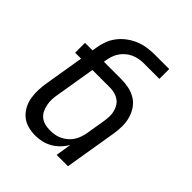

<svg xmlns="http://www.w3.org/2000/svg" viewBox="-203 -867 1006 1006"><g transform="rotate(45 300.0 -363.5)"><path d="M221 8Q192 8 165 0.5Q138 -7 118 -24Q98 -41 85 -65Q72 -89 67.5 -116.5Q63 -144 64 -172.5Q65 -201 70 -230L106 -447H62V-520H118L122 -545Q126 -572 136 -598.5Q146 -625 164 -648Q182 -671 206 -688.5Q230 -706 256.5 -716.5Q283 -727 310.5 -731Q338 -735 365 -735H471V-662H353Q336 -662 318.5 -658.5Q301 -655 284.5 -647.5Q268 -640 253.5 -627.5Q239 -615 228.5 -599.5Q218 -584 212.5 -567Q207 -550 204 -533L202 -520H330Q360 -520 388 -514Q416 -508 439.5 -493.5Q463 -479 478.5 -456Q494 -433 501.5 -406Q509 -379 509 -349.5Q509 -320 504 -290L456 0H372L386 -88Q374 -66 355.5 -47Q337 -28 315 -15.5Q293 -3 269 2.5Q245 8 221 8ZM255 -66Q272 -66 289 -68.5Q306 -71 323 -79Q340 -87 354.5 -99Q369 -111 379 -126.5Q389 -142 395 -159Q401 -176 404 -193L422 -302Q425 -321 425.5 -339Q426 -357 421.5 -374Q417 -391 408 -405.5Q399 -420 384.5 -429.5Q370 -439 353 -443Q336 -447 318 -447H190L154 -230Q150 -210 149 -190.5Q148 -171 151.5 -152.5Q155 -134 162.5 -117Q170 -100 184 -88Q198 -76 216.5 -71Q235 -66 255 -66Z"/></g></svg>

Font: Iosevka Extended
Style: Italic
Weight: 400
Width: 7
Italic angle: -9°
Monospace: yes
Designer: Belleve Invis
Foundry: Belleve Invis
Version: Version 32.5.0; ttfautohint (v1.8.4)